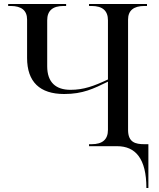

<svg xmlns="http://www.w3.org/2000/svg" viewBox="-20 -734 796 964"><path d="M715 210H725V-10H705C660 -10 623 -19 623 -82V-636C623 -681 651 -704 705 -704H718V-714H427V-704H440C495 -704 522 -680 522 -632V-335C452 -302 400 -283 334 -283C261 -283 217 -320 217 -401V-632C217 -680 244 -704 299 -704H312V-714H21V-704H34C88 -704 116 -681 116 -636V-443C116 -323 180 -262 302 -262C397 -262 450 -289 522 -324V-82C522 -34 495 -10 440 -10H427V0H568C660 0 715 62 715 210Z"/></svg>

Font: Noto Serif Display
Style: Regular
Weight: 400
Designer: Monotype Design Team
Foundry: Monotype Imaging Inc.
Version: Version 2.009